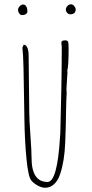

<svg xmlns="http://www.w3.org/2000/svg" viewBox="-20 -868 431 903"><path d="M309.6 -800.8Q335.9 -800.8 335.9 -823.7Q335.9 -831.5 329.1 -839.6Q322.3 -847.7 314 -847.7Q304.7 -847.7 297.1 -839.8Q289.6 -832 289.6 -822.8Q289.6 -814.9 295.9 -807.9Q302.2 -800.8 309.6 -800.8ZM84 -796.9Q93.8 -796.9 101.3 -801.5Q108.9 -806.2 108.9 -814Q108.9 -827.6 103.8 -837.2Q98.6 -846.7 88.9 -846.7Q80.1 -846.7 72.5 -838.6Q64.9 -830.6 64.9 -821.8Q64.9 -812.5 70.6 -804.7Q76.2 -796.9 84 -796.9ZM262.7 -48.8Q283.2 -109.4 286.6 -195.8Q289.6 -262.7 291 -360.8Q292 -410.6 293.5 -429.2Q293.5 -435.1 293 -439.5Q292.5 -443.8 292.5 -449.2Q292.5 -458.5 294.9 -488.8Q297.4 -519 297.4 -528.8Q297.4 -532.2 296.4 -535.2Q302.7 -559.1 302.7 -637.2Q302.7 -664.6 300.3 -671.9Q297.4 -678.2 285.6 -678.2Q268.6 -678.2 268.6 -667L269.5 -658.2L270.5 -648.9Q270.5 -486.8 263.7 -242.2L262.2 -221.7Q249.5 -12.2 203.6 -12.2Q128.4 -12.2 128.4 -126Q128.4 -157.7 123 -231.9Q117.7 -306.2 117.7 -337.9L114.7 -603Q114.7 -655.3 91.8 -658.2L85.4 -644Q88.9 -617.7 90.6 -547.4Q92.3 -477.1 94.2 -343.3L94.7 -311Q96.2 -204.6 104.5 -121.1Q112.8 -37.6 126.5 -20Q138.2 -5.9 156.7 4.4Q175.3 14.6 191.4 15.1Q215.8 15.1 234.1 -1.5Q252.4 -18.1 262.7 -48.8Z"/></svg>

Font: Amatica SC
Style: Regular
Weight: 400
Version: Version 2.000